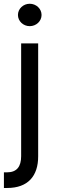

<svg xmlns="http://www.w3.org/2000/svg" viewBox="-33 -771 295 996"><path d="M76.7 -545.9V39.1C76.7 93.3 54.2 123 3.4 123H-12.7V204.1H4.9C110.8 204.1 165.5 143.1 165 39.1V-545.9ZM121.1 -635.3C154.8 -635.3 182.6 -661.1 182.6 -693.4C182.6 -725.6 154.8 -751.5 121.1 -751.5C87.9 -751.5 60.1 -725.6 60.1 -693.4C60.1 -661.1 87.9 -635.3 121.1 -635.3Z"/></svg>

Font: Raveo
Style: Regular
Weight: 400
Designer: Jakub Foglar, Rasmus Andersson (Inter)
Foundry: Jakubfoglar.com
Version: Version 1.100;Glyphs 3.2.3 (3260)